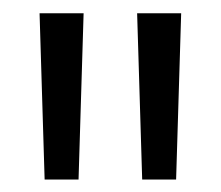

<svg xmlns="http://www.w3.org/2000/svg" viewBox="-20 -748 340 296"><path d="M48.8 -471.2H101.1L108.9 -727.5H41ZM191.4 -727.5 199.2 -471.2H251.5L259.3 -727.5Z"/></svg>

Font: Guggenheim Sans Display Light
Style: Regular
Weight: 300
Designer: Modified by Tom Baber under direction of Pentagram Design 2023
Foundry: rsms
Version: Version 1.001;Glyphs 3.1.2 (3151)